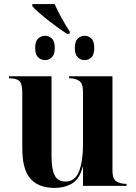

<svg xmlns="http://www.w3.org/2000/svg" viewBox="-20 -909 663 939"><path d="M307 -744Q288 -756 263 -774Q238 -792 212.5 -812Q187 -832 167 -850Q147 -868 138 -879V-889H247Q260 -860 281.5 -820.5Q303 -781 321 -755V-744ZM200 -615Q181 -615 166.5 -628.5Q152 -642 152 -674Q152 -707 166.5 -720.5Q181 -734 200 -734Q219 -734 233.5 -720.5Q248 -707 248 -674Q248 -642 233.5 -628.5Q219 -615 200 -615ZM394 -615Q375 -615 360.5 -628.5Q346 -642 346 -674Q346 -707 360.5 -720.5Q375 -734 394 -734Q413 -734 427 -720.5Q441 -707 441 -674Q441 -642 427 -628.5Q413 -615 394 -615ZM248 10Q168 10 128.5 -35.5Q89 -81 89 -183V-455Q89 -500 74.5 -513Q60 -526 27 -526H24V-536H232V-146Q232 -81 247.5 -51Q263 -21 300 -21Q347 -21 366.5 -71Q386 -121 386 -203V-459Q386 -502 366.5 -514Q347 -526 322 -526H318V-536H530V-74Q530 -33 550 -21.5Q570 -10 595 -10H599V0H386V-92H384Q369 -33 332 -11.5Q295 10 248 10Z"/></svg>

Font: Noto Serif Display SemiCondensed
Style: Bold
Weight: 700
Width: 4
Designer: Monotype Design Team
Foundry: Monotype Imaging Inc.
Version: Version 2.009